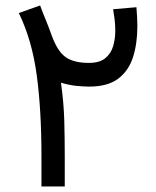

<svg xmlns="http://www.w3.org/2000/svg" viewBox="-20 -672 563 692"><path d="M471.7 -646Q473.1 -628.4 474.1 -611.3Q475.1 -594.2 475.1 -577.6Q475.1 -515.6 459.5 -466.3Q443.8 -417 406 -388.4Q368.2 -359.9 301.3 -359.9Q282.2 -359.9 255.6 -362.5Q229 -365.2 199.7 -374Q210 -300.8 211.7 -235.8Q213.4 -170.9 213.4 -109.4V0H129.4V-110.8Q129.4 -274.4 112.5 -400.4Q95.7 -526.4 47.9 -625L124.5 -652.3Q135.7 -622.1 145.3 -599.4Q154.8 -576.7 165.5 -546.4Q187 -486.8 216.6 -466.1Q246.1 -445.3 300.3 -445.3Q338.9 -445.3 359.4 -462.2Q379.9 -479 387.7 -505.4Q395.5 -531.7 395.5 -561Q395.5 -582.5 393.1 -602.1Q390.6 -621.6 387.7 -638.7Z"/></svg>

Font: Vazirmatn RD UI
Style: Regular
Weight: 400
Designer: Saber Rastikerdar
Foundry: Saber Rastikerdar
Version: Version 33.003